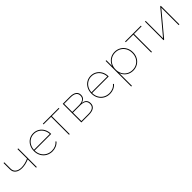

<svg xmlns="http://www.w3.org/2000/svg" viewBox="384 -2050 3773 3773"><g transform="rotate(-45 2271.0 -163.0)"><path d="M445 -233Q340 -187 245 -187Q158 -187 106.5 -227Q55 -267 55 -342V-517H75V-342Q75 -277 121 -241Q167 -205 245 -205Q335 -205 446 -253ZM442 -517H462V0H442Z M900 3Q826 3 767.5 -30.5Q709 -64 675.5 -124Q642 -184 642 -259Q642 -334 673 -393.5Q704 -453 758.5 -486.5Q813 -520 881 -520Q948 -520 1003 -487Q1058 -454 1089.5 -396Q1121 -338 1121 -264Q1121 -263 1121 -261.5Q1121 -260 1121 -259H653V-278H1110L1102 -263Q1102 -330 1073.5 -384.5Q1045 -439 994.5 -470Q944 -501 881 -501Q818 -501 768 -470Q718 -439 689.5 -384.5Q661 -330 661 -263V-259Q661 -189 692 -133.5Q723 -78 777.5 -47Q832 -16 900 -16Q953 -16 999.5 -36.5Q1046 -57 1076 -96L1090 -82Q1056 -41 1006 -19Q956 3 900 3Z M1357 -506 1365 -498H1147V-517H1587V-498H1369L1377 -506V0H1357Z M1700 -517H1903Q1986 -517 2033 -483.5Q2080 -450 2080 -386Q2080 -323 2035 -291Q1990 -259 1913 -259L1926 -268Q2015 -268 2057 -235Q2099 -202 2099 -136Q2099 -69 2051 -34.5Q2003 0 1907 0H1700ZM1910 -19Q2079 -19 2079 -136Q2079 -197 2041 -225Q2003 -253 1920 -253H1720V-19ZM1904 -272Q1979 -272 2019.5 -300.5Q2060 -329 2060 -385Q2060 -441 2019.5 -469.5Q1979 -498 1904 -498H1720V-272Z M2498 3Q2424 3 2365.5 -30.5Q2307 -64 2273.5 -124Q2240 -184 2240 -259Q2240 -334 2271 -393.5Q2302 -453 2356.5 -486.5Q2411 -520 2479 -520Q2546 -520 2601 -487Q2656 -454 2687.5 -396Q2719 -338 2719 -264Q2719 -263 2719 -261.5Q2719 -260 2719 -259H2251V-278H2708L2700 -263Q2700 -330 2671.5 -384.5Q2643 -439 2592.5 -470Q2542 -501 2479 -501Q2416 -501 2366 -470Q2316 -439 2287.5 -384.5Q2259 -330 2259 -263V-259Q2259 -189 2290 -133.5Q2321 -78 2375.5 -47Q2430 -16 2498 -16Q2551 -16 2597.5 -36.5Q2644 -57 2674 -96L2688 -82Q2654 -41 2604 -19Q2554 3 2498 3Z M3143 3Q3073 3 3016.5 -30.5Q2960 -64 2927.5 -123.5Q2895 -183 2895 -258Q2895 -333 2927.5 -393Q2960 -453 3016.5 -486.5Q3073 -520 3143 -520Q3213 -520 3270.5 -486.5Q3328 -453 3361 -393Q3394 -333 3394 -258Q3394 -183 3361 -123.5Q3328 -64 3270.5 -30.5Q3213 3 3143 3ZM2892 -517H2912V-327L2902 -257L2912 -187V194H2892ZM3143 -16Q3208 -16 3261 -46.5Q3314 -77 3344 -132.5Q3374 -188 3374 -258Q3374 -328 3344 -383.5Q3314 -439 3261 -470Q3208 -501 3143 -501Q3078 -501 3025 -470Q2972 -439 2942 -383.5Q2912 -328 2912 -258Q2912 -188 2942 -132.5Q2972 -77 3025 -46.5Q3078 -16 3143 -16Z M3642 -506 3650 -498H3432V-517H3872V-498H3654L3662 -506V0H3642Z M3985 -517H4005V-34L4409 -517H4425V0H4405V-483L4001 0H3985Z"/></g></svg>

Font: Montserrat
Style: Regular
Weight: 400
Designer: Julieta Ulanovsky
Foundry: Julieta Ulanovsky
Version: Version 8.000